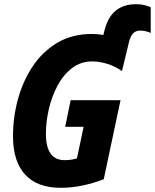

<svg xmlns="http://www.w3.org/2000/svg" viewBox="-20 -886 739 916"><path d="M270 10Q157 10 99.5 -53.5Q42 -117 42 -236Q42 -326 65.5 -412.5Q89 -499 136 -569.5Q183 -640 253.5 -682Q324 -724 419 -724Q447 -724 473 -719L478 -739Q495 -806 533 -836Q571 -866 629 -866Q652 -866 669 -861.5Q686 -857 699 -852V-729Q674 -740 649 -740Q627 -740 614.5 -726.5Q602 -713 595 -684L562 -547Q527 -571 490 -582Q453 -593 420 -593Q365 -593 323.5 -561Q282 -529 254.5 -477.5Q227 -426 213 -365.5Q199 -305 199 -248Q199 -122 288 -122Q304 -122 318 -124Q332 -126 347 -130L379 -281H291L317 -408H555L475 -31Q423 -11 371.5 -0.5Q320 10 270 10Z"/></svg>

Font: Noto Sans Condensed ExtraBold
Style: Italic
Weight: 800
Width: 3
Italic angle: -12°
Designer: Monotype Design Team
Foundry: Monotype Imaging Inc.
Version: Version 2.013; ttfautohint (v1.8.4.7-5d5b)